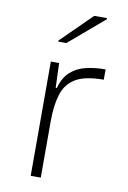

<svg xmlns="http://www.w3.org/2000/svg" viewBox="-85 -793 561 844"><g transform="rotate(10 196.0 -370.5)"><path d="M113 0V-510H150L154 -400H159Q172 -448 200.5 -473.5Q229 -499 269 -508.5Q309 -518 356 -518V-472Q274 -472 231.5 -447Q189 -422 173.5 -372.5Q158 -323 158 -252V0ZM130 -602V-607L266 -741H323V-736L166 -602Z"/></g></svg>

Font: Saira Expanded ExtraLight
Style: Regular
Weight: 250
Width: 7
Designer: Hector Gatti with collaboration of the Omnibus-Type team
Foundry: Omnibus-Type
Version: Version 1.101